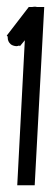

<svg xmlns="http://www.w3.org/2000/svg" viewBox="-20 -556 166 570"><path d="M82 -536.1H83Q86.9 -536.1 89.8 -535.2H111.3L83 -5.9H31.2L53.7 -436.5L39.1 -418.9L37.1 -420.9Q32.2 -418.9 28.3 -418.9Q17.6 -419.9 11.7 -424.8Q2.9 -432.6 2.9 -444.3Q2.9 -446.3 2.9 -447.3L0 -450.2L65.4 -535.2H75.2Q79.1 -536.1 82 -536.1Z"/></svg>

Font: Bratas-flat
Style: flat
Weight: 400
Designer: MUHAMMAD YONI
Version: Version 001.000